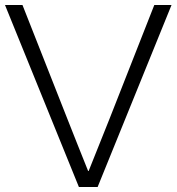

<svg xmlns="http://www.w3.org/2000/svg" viewBox="-28 -749 707 769"><path d="M62 -729 241 -275Q261 -223 282 -171.5Q303 -120 325 -64H327Q349 -120 370 -171.5Q391 -223 411 -274L590 -729H659L363 0H288L-8 -729Z"/></svg>

Font: BDO Grotesk Light
Style: Regular
Weight: 300
Designer: Deni Anggara
Foundry: Lokal Container
Version: Version 2.000